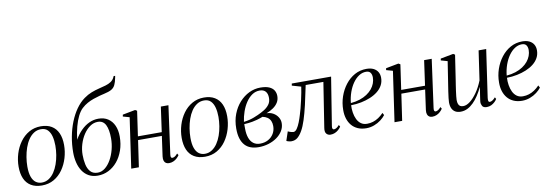

<svg xmlns="http://www.w3.org/2000/svg" viewBox="-62 -1305 5029 1757"><g transform="rotate(-10 2453.0 -426.0)"><path d="M295 -525.5Q354.5 -525.5 394.8 -501.2Q435 -477 455.5 -431.2Q476 -385.5 476 -320Q476 -259.5 458.5 -200.8Q441 -142 407.5 -94.2Q374 -46.5 325 -18.2Q276 10 213 10Q153 10 112.2 -14.8Q71.5 -39.5 51.5 -85.5Q31.5 -131.5 31.5 -196Q31.5 -257 49.5 -315.8Q67.5 -374.5 101.8 -422Q136 -469.5 185 -497.5Q234 -525.5 295 -525.5ZM292 -499Q255 -499 225.8 -480Q196.5 -461 174.8 -428.8Q153 -396.5 139 -355.8Q125 -315 117.8 -270.5Q110.5 -226 110.5 -183Q110.5 -124 124 -87.2Q137.5 -50.5 161.5 -33.5Q185.5 -16.5 216.5 -16.5Q252.5 -16.5 281.8 -35.5Q311 -54.5 332.5 -86.2Q354 -118 368.2 -158.2Q382.5 -198.5 389.5 -242.2Q396.5 -286 396.5 -328Q396.5 -375 386.8 -413.5Q377 -452 354.5 -475.5Q332 -499 292 -499Z M1046 -862 1043.5 -847.5Q1035.5 -805 1023.2 -779.8Q1011 -754.5 986.5 -740.8Q962 -727 916 -717Q907 -715 896.8 -712.5Q886.5 -710 875 -707Q845.5 -699 815.8 -688.8Q786 -678.5 757.8 -663Q729.5 -647.5 703.5 -623.5Q679.5 -601 659.2 -560.8Q639 -520.5 624.5 -466.2Q610 -412 602.5 -346.5Q629 -394 663.8 -429Q698.5 -464 739.5 -483.2Q780.5 -502.5 826 -502.5Q878.5 -502.5 915.2 -478.2Q952 -454 971.5 -410.5Q991 -367 991 -308.5Q991 -238.5 970.5 -180Q950 -121.5 914.5 -79Q879 -36.5 832.2 -13.2Q785.5 10 732.5 10Q684 10 648.8 -9.8Q613.5 -29.5 590.8 -63.8Q568 -98 557 -142.8Q546 -187.5 546 -236.5Q546 -312.5 559.5 -384Q573 -455.5 598 -518Q623 -580.5 658 -630Q693 -679.5 736.5 -711Q772.5 -737 809 -751Q845.5 -765 879.8 -773.2Q914 -781.5 943.5 -790Q973 -798.5 995 -813.2Q1017 -828 1029 -855L1031.5 -862ZM816 -475Q777.5 -475 743.5 -451.5Q709.5 -428 683.2 -388.5Q657 -349 642 -300.2Q627 -251.5 627 -201Q627 -154.5 636 -112.2Q645 -70 668.8 -43.5Q692.5 -17 736.5 -17Q773 -17 804.5 -42Q836 -67 859.8 -108.8Q883.5 -150.5 896.8 -201.8Q910 -253 910 -305.5Q910 -387 887.8 -431Q865.5 -475 816 -475Z M1418 -65Q1415.5 -46.5 1419.8 -39.2Q1424 -32 1431.5 -32Q1441.5 -32 1454 -39Q1466.5 -46 1481 -63.5L1491 -47Q1481.5 -32.5 1467.2 -19.2Q1453 -6 1434.2 2.2Q1415.5 10.5 1393.5 10.5Q1377.5 10.5 1365.5 3.2Q1353.5 -4 1348 -19.8Q1342.5 -35.5 1345.5 -60L1371.5 -246.5H1150.5L1114.5 0H1043.5L1111 -466L1050.5 -483L1053.5 -500L1171.5 -522.5L1188.5 -512.5L1155 -280.5H1376.5L1409 -512.5H1479.5Z M1810.5 -525.5Q1870 -525.5 1910.2 -501.2Q1950.5 -477 1971 -431.2Q1991.5 -385.5 1991.5 -320Q1991.5 -259.5 1974 -200.8Q1956.5 -142 1923 -94.2Q1889.5 -46.5 1840.5 -18.2Q1791.5 10 1728.5 10Q1668.5 10 1627.8 -14.8Q1587 -39.5 1567 -85.5Q1547 -131.5 1547 -196Q1547 -257 1565 -315.8Q1583 -374.5 1617.2 -422Q1651.5 -469.5 1700.5 -497.5Q1749.5 -525.5 1810.5 -525.5ZM1807.5 -499Q1770.5 -499 1741.2 -480Q1712 -461 1690.2 -428.8Q1668.5 -396.5 1654.5 -355.8Q1640.5 -315 1633.2 -270.5Q1626 -226 1626 -183Q1626 -124 1639.5 -87.2Q1653 -50.5 1677 -33.5Q1701 -16.5 1732 -16.5Q1768 -16.5 1797.2 -35.5Q1826.5 -54.5 1848 -86.2Q1869.5 -118 1883.8 -158.2Q1898 -198.5 1905 -242.2Q1912 -286 1912 -328Q1912 -375 1902.2 -413.5Q1892.5 -452 1870 -475.5Q1847.5 -499 1807.5 -499Z M2228 9Q2186.5 9 2154 -2.8Q2121.5 -14.5 2099.2 -39.5Q2077 -64.5 2065.2 -102.5Q2053.5 -140.5 2053.5 -193.5Q2053.5 -267.5 2077 -328.2Q2100.5 -389 2140.5 -433.2Q2180.5 -477.5 2230.5 -501.5Q2280.5 -525.5 2334.5 -525.5Q2386.5 -525.5 2417.5 -511.5Q2448.5 -497.5 2462 -474.2Q2475.5 -451 2475.5 -422.5Q2475.5 -388.5 2459.2 -362.5Q2443 -336.5 2414.8 -317.2Q2386.5 -298 2351 -284Q2385.5 -284 2412.8 -268.2Q2440 -252.5 2456 -227Q2472 -201.5 2472 -172Q2472 -133 2452 -100Q2432 -67 2397.8 -42.5Q2363.5 -18 2319.5 -4.5Q2275.5 9 2228 9ZM2245.5 -20.5Q2288 -20.5 2320.8 -38.5Q2353.5 -56.5 2372.2 -87.8Q2391 -119 2391 -158.5Q2391 -185.5 2382 -206Q2373 -226.5 2354.5 -239.8Q2336 -253 2308.5 -258.5Q2300.5 -255.5 2286.8 -250.5Q2273 -245.5 2253.8 -240.2Q2234.5 -235 2209 -230Q2193.5 -227.5 2175 -225Q2156.5 -222.5 2133 -221.5Q2132.5 -212 2132.8 -204Q2133 -196 2133 -179.5Q2133 -129.5 2145.8 -93.8Q2158.5 -58 2183.8 -39.2Q2209 -20.5 2245.5 -20.5ZM2133.5 -242.5Q2162 -246 2185.8 -252Q2209.5 -258 2230 -266Q2250.5 -274 2268.5 -282Q2300 -296 2329.5 -313.8Q2359 -331.5 2378.2 -356.8Q2397.5 -382 2397.5 -418.5Q2397.5 -458.5 2378.8 -479.2Q2360 -500 2324.5 -500Q2286 -500 2253.8 -478Q2221.5 -456 2196.8 -419Q2172 -382 2156 -336.2Q2140 -290.5 2133.5 -242.5Z M2919.5 -65Q2916.5 -46.5 2921.2 -39.2Q2926 -32 2933.5 -32Q2943.5 -32 2956 -39Q2968.5 -46 2983.5 -63.5L2993 -47Q2984 -32.5 2969.2 -19.2Q2954.5 -6 2935.8 2.2Q2917 10.5 2894.5 10.5Q2871 10.5 2856.5 -6.2Q2842 -23 2848 -60L2913 -476.5H2748.5Q2728 -375 2709.8 -297Q2691.5 -219 2673.2 -162.5Q2655 -106 2634.5 -70Q2614 -33.5 2590 -12.8Q2566 8 2530.5 8Q2519.5 8 2503.2 3.5Q2487 -1 2485.5 -4L2513.5 -87.5Q2516 -85.5 2525 -82Q2534 -78.5 2545 -75.5Q2556 -72.5 2564 -72.5Q2582 -72.5 2597.5 -95Q2613 -117.5 2626 -150.8Q2639 -184 2648.8 -217.8Q2658.5 -251.5 2665 -273.5Q2674.5 -309.5 2682.5 -345.8Q2690.5 -382 2696.8 -414Q2703 -446 2706 -469L2622.5 -493L2625.5 -512H2991Z M3407.5 -81Q3391 -59 3363.5 -38Q3336 -17 3301 -3.8Q3266 9.5 3227.5 9.5Q3183 9.5 3149 -5.5Q3115 -20.5 3092.2 -47.5Q3069.5 -74.5 3058 -111Q3046.5 -147.5 3047 -191Q3047 -256 3067.5 -315.8Q3088 -375.5 3124.8 -423Q3161.5 -470.5 3211.2 -498Q3261 -525.5 3321 -525.5Q3359.5 -525.5 3385.8 -512.8Q3412 -500 3426 -477Q3440 -454 3440 -422.5Q3440 -384 3423 -352.8Q3406 -321.5 3376 -297.8Q3346 -274 3306.2 -257.5Q3266.5 -241 3220.8 -231.8Q3175 -222.5 3126 -222Q3124 -187 3129.5 -152.8Q3135 -118.5 3148.5 -90.5Q3162 -62.5 3185 -46Q3208 -29.5 3241.5 -29.5Q3270.5 -29.5 3297 -37.8Q3323.5 -46 3348.5 -62.5Q3373.5 -79 3396 -103ZM3313 -500Q3278 -500 3246.8 -479.8Q3215.5 -459.5 3190.5 -424Q3165.5 -388.5 3149 -342Q3132.5 -295.5 3127 -242Q3173.5 -246 3211.2 -258.5Q3249 -271 3278 -290.2Q3307 -309.5 3326.5 -333.2Q3346 -357 3356 -383.8Q3366 -410.5 3366 -438Q3366 -466 3353.5 -483Q3341 -500 3313 -500Z M3864.5 -65Q3862 -46.5 3866.2 -39.2Q3870.5 -32 3878 -32Q3888 -32 3900.5 -39Q3913 -46 3927.5 -63.5L3937.5 -47Q3928 -32.5 3913.8 -19.2Q3899.5 -6 3880.8 2.2Q3862 10.5 3840 10.5Q3824 10.5 3812 3.2Q3800 -4 3794.5 -19.8Q3789 -35.5 3792 -60L3818 -246.5H3597L3561 0H3490L3557.5 -466L3497 -483L3500 -500L3618 -522.5L3635 -512.5L3601.5 -280.5H3823L3855.5 -512.5H3926Z M4104 10.5Q4074.5 10.5 4054.2 -1.2Q4034 -13 4023.2 -35.8Q4012.5 -58.5 4012.5 -93Q4012.5 -105 4015.5 -131.8Q4018.5 -158.5 4023.2 -189.8Q4028 -221 4032 -247Q4036 -273 4037.5 -282L4066 -466L4005 -483.5L4008 -500L4127 -522.5L4143 -512.5L4107 -274Q4104.5 -259 4100.8 -234.8Q4097 -210.5 4093.5 -184.5Q4090 -158.5 4087.5 -136Q4085 -113.5 4085 -101.5Q4085 -78.5 4090.8 -63.8Q4096.5 -49 4107.8 -42.5Q4119 -36 4136.5 -36Q4166 -36 4199.8 -62Q4233.5 -88 4266 -134.5Q4298.5 -181 4322.5 -242L4362 -514H4432.5L4368.5 -72.5Q4366 -54.5 4368.5 -43.2Q4371 -32 4383 -32Q4393 -32 4406.2 -40Q4419.5 -48 4434 -65L4443 -48.5Q4436 -36 4421.8 -22.2Q4407.5 -8.5 4388.5 0.8Q4369.5 10 4346.5 10Q4315 10 4304.8 -8.5Q4294.5 -27 4295.5 -46.5Q4295.5 -50 4297.8 -65.8Q4300 -81.5 4303.2 -103.2Q4306.5 -125 4309.8 -146Q4313 -167 4315 -181H4314Q4295 -140.5 4272.2 -105.8Q4249.5 -71 4223.2 -45Q4197 -19 4167.2 -4.2Q4137.5 10.5 4104 10.5Z M4855.5 -81Q4839 -59 4811.5 -38Q4784 -17 4749 -3.8Q4714 9.5 4675.5 9.5Q4631 9.5 4597 -5.5Q4563 -20.5 4540.2 -47.5Q4517.5 -74.5 4506 -111Q4494.5 -147.5 4495 -191Q4495 -256 4515.5 -315.8Q4536 -375.5 4572.8 -423Q4609.5 -470.5 4659.2 -498Q4709 -525.5 4769 -525.5Q4807.5 -525.5 4833.8 -512.8Q4860 -500 4874 -477Q4888 -454 4888 -422.5Q4888 -384 4871 -352.8Q4854 -321.5 4824 -297.8Q4794 -274 4754.2 -257.5Q4714.5 -241 4668.8 -231.8Q4623 -222.5 4574 -222Q4572 -187 4577.5 -152.8Q4583 -118.5 4596.5 -90.5Q4610 -62.5 4633 -46Q4656 -29.5 4689.5 -29.5Q4718.5 -29.5 4745 -37.8Q4771.5 -46 4796.5 -62.5Q4821.5 -79 4844 -103ZM4761 -500Q4726 -500 4694.8 -479.8Q4663.5 -459.5 4638.5 -424Q4613.5 -388.5 4597 -342Q4580.5 -295.5 4575 -242Q4621.5 -246 4659.2 -258.5Q4697 -271 4726 -290.2Q4755 -309.5 4774.5 -333.2Q4794 -357 4804 -383.8Q4814 -410.5 4814 -438Q4814 -466 4801.5 -483Q4789 -500 4761 -500Z"/></g></svg>

Font: Merriweather 120pt Light
Style: Italic
Weight: 300
Italic angle: -7.8°
Version: Version 2.101